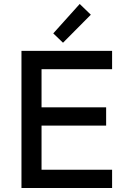

<svg xmlns="http://www.w3.org/2000/svg" viewBox="-20 -946 634 966"><path d="M88 0V-690H544V-598H189V-406H514V-314H189V-92H544V0ZM248 -778 381 -926 437 -872 297 -731Z"/></svg>

Font: Oxanium ExtraLight Medium
Style: Regular
Weight: 500
Version: Version 2.000